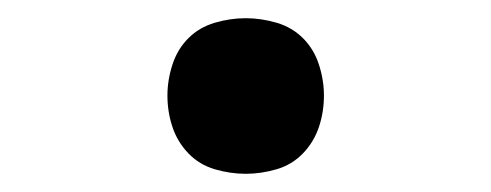

<svg xmlns="http://www.w3.org/2000/svg" viewBox="-20 -183 540 211"><path d="M250 8Q233 8 216 3Q199 -2 187 -14.5Q175 -27 169.5 -43.5Q164 -60 164 -78Q164 -95 169.5 -112Q175 -129 187 -141Q199 -153 216 -158Q233 -163 250 -163Q267 -163 284 -158Q301 -153 313 -141Q325 -129 330.5 -112Q336 -95 336 -78Q336 -60 330.5 -43.5Q325 -27 313 -14.5Q301 -2 284 3Q267 8 250 8Z"/></svg>

Font: Iosevka SS10 Medium
Style: Regular
Weight: 500
Monospace: yes
Designer: Belleve Invis
Foundry: Belleve Invis
Version: Version 28.0.6; ttfautohint (v1.8.4)